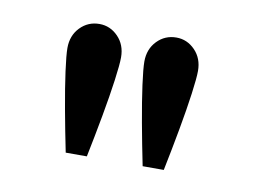

<svg xmlns="http://www.w3.org/2000/svg" viewBox="-41 -794 459 349"><g transform="rotate(10 188.5 -619.5)"><path d="M137 -499H98Q90 -538 83 -576.5Q76 -615 72 -644.5Q68 -674 68 -687Q68 -710 82.5 -725Q97 -740 118 -740Q138 -740 152.5 -725Q167 -710 167 -687Q167 -674 163 -644.5Q159 -615 152 -576.5Q145 -538 137 -499ZM279 -499H240Q232 -538 225 -576.5Q218 -615 214 -644.5Q210 -674 210 -687Q210 -710 224.5 -725Q239 -740 260 -740Q280 -740 294.5 -725Q309 -710 309 -687Q309 -674 305 -644.5Q301 -615 294 -576.5Q287 -538 279 -499Z"/></g></svg>

Font: Wix Madefor Display Medium
Style: Regular
Weight: 500
Designer: Dalton Maag Ltd
Foundry: Dalton Maag Ltd
Version: Version 3.100